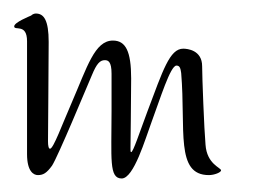

<svg xmlns="http://www.w3.org/2000/svg" viewBox="-20 -273 379 284"><path d="M26 -250C24 -249 1 -240 1 -234C1 -227 20 -239 20 -212V-45C20 -19 30 -14 36 -14C44 -14 49 -17 57 -28C66 -42 107 -141 116 -162C123 -179 128 -184 135 -184C140 -184 145 -182 145 -164V-109C145 -38 141 -9 160 -9C178 -9 195 -68 204 -92C217 -127 232 -176 241 -176C246 -176 247 -172 248 -165C255 -81 239 -14 289 -14C297 -14 307 -18 307 -21C307 -25 286 -30 284 -59C282 -81 279 -160 279 -175C279 -199 257 -201 251 -201C231 -201 221 -169 198 -108C186 -76 177 -48 174 -48C173 -48 173 -50 173 -54C173 -60 174 -126 174 -157C174 -197 166 -213 147 -213C120 -213 109 -174 86 -121C72 -89 59 -53 54 -53C52 -53 51 -57 51 -64C51 -76 52 -181 52 -211C52 -243 45 -253 33 -253C31 -253 28 -252 26 -250Z"/></svg>

Font: Stalemate
Style: Regular
Weight: 400
Designer: Astigmatic (AOETI)
Foundry: Astigmatic (AOETI)
Version: Version 001.000